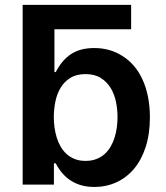

<svg xmlns="http://www.w3.org/2000/svg" viewBox="-20 -747 670 777"><path d="M71.7 -727.3H510.7V-628.6H200.3V-455.3H205.6Q230.5 -503.6 267.6 -528.1Q304.7 -552.6 361.5 -552.6Q425.4 -552.6 475.9 -520.2Q501.4 -504.3 521.8 -480.5Q542.3 -456.7 556.6 -425.4Q571 -394.2 578.8 -355.8Q586.6 -317.5 586.6 -272Q586.6 -204.9 569.6 -152.3Q552.6 -99.8 522.4 -63.9Q492.2 -28.1 451 -9.2Q409.8 9.6 361.9 9.6Q255.3 9.6 205.6 -85.9H198.2V0H71.7ZM197.8 -272.7Q197.8 -252.5 200.6 -231.4Q203.5 -210.2 209.5 -190.5Q215.6 -170.8 225.5 -153.6Q235.4 -136.4 249.6 -123.6Q263.8 -110.8 282.8 -103.3Q301.8 -95.9 326 -95.9Q350.5 -95.9 369.5 -103.2Q388.5 -110.4 402.9 -123.2Q417.3 -136 427.4 -153.2Q437.5 -170.5 443.7 -190.2Q449.9 -209.9 452.8 -231Q455.6 -252.1 455.6 -272.7Q455.6 -304.3 449.2 -335.4Q442.8 -366.5 427.6 -391.3Q412.3 -416.2 387.6 -431.6Q362.9 -447.1 326 -447.1Q289.1 -447.1 264.4 -431.6Q239.7 -416.2 225 -391.3Q210.2 -366.5 204 -335.4Q197.8 -304.3 197.8 -272.7Z"/></svg>

Font: Inter P Semi Bold
Style: Regular
Weight: 600
Designer: Rasmus Andersson
Foundry: rsms
Version: Version 3.018;git-588b23468